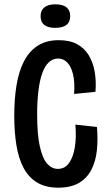

<svg xmlns="http://www.w3.org/2000/svg" viewBox="-20 -857 505 889"><path d="M249 12Q192 12 152.5 -11.5Q113 -35 89.5 -79Q66 -123 56 -184.5Q46 -246 46 -321Q46 -401 57 -465.5Q68 -530 92.5 -576Q117 -622 156.5 -646.5Q196 -671 252 -671Q303 -671 337 -652.5Q371 -634 391 -601Q411 -568 418.5 -524.5Q426 -481 422 -432L323 -422Q327 -475 318.5 -511.5Q310 -548 292 -567Q274 -586 249 -586Q225 -586 206.5 -569Q188 -552 176 -519Q164 -486 158 -437.5Q152 -389 152 -328Q152 -234 164.5 -178.5Q177 -123 198.5 -99Q220 -75 248 -75Q280 -75 299.5 -102Q319 -129 326.5 -175Q334 -221 329 -280L429 -269Q434 -211 428.5 -160Q423 -109 402.5 -70Q382 -31 344.5 -9.5Q307 12 249 12ZM236 -728Q202 -728 185 -741.5Q168 -755 168 -782Q168 -809 185.5 -823Q203 -837 236 -837Q271 -837 288 -823Q305 -809 305 -783Q305 -755 287.5 -741.5Q270 -728 236 -728Z"/></svg>

Font: Bricolage Grotesque 24pt Condensed Medium
Style: Regular
Weight: 500
Width: 3
Designer: Mathieu Triay
Foundry: Atelier Triay
Version: Version 1.001;gftools[0.9.33.dev8+g029e19f]